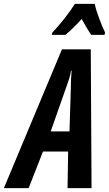

<svg xmlns="http://www.w3.org/2000/svg" viewBox="-82 -972 563 992"><path d="M256 -792Q295 -824 340 -874Q369 -821 389 -792H458L461 -804Q447 -832 430 -878Q413 -924 407 -952H305Q256 -876 188 -803L186 -792ZM259 -518Q268 -542 275 -564Q282 -586 285 -607H288Q286 -584 285 -562Q284 -540 284 -516L277 -293H180ZM66 0 140 -189H270L267 0H391L387 -717H238L-62 0Z"/></svg>

Font: Noto Sans Display Condensed
Style: Bold Italic
Weight: 700
Width: 3
Designer: Monotype Design team
Foundry: Monotype Imaging Inc.
Version: 1.000